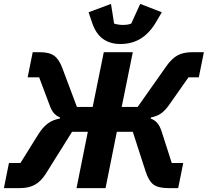

<svg xmlns="http://www.w3.org/2000/svg" viewBox="-26 -966 1067 986"><path d="M-6 0 20 -129H79L170 -275Q193 -312 219 -331.5Q245 -351 281 -357L282 -363Q263 -371 251.5 -384Q240 -397 231 -420L175 -569H116L142 -698H179Q227 -698 252.5 -679.5Q278 -661 295 -614L369 -417H450L507 -698H656L599 -417H681L829 -627Q856 -665 885.5 -681.5Q915 -698 962 -698H1021L995 -569H942L843 -428Q821 -397 799.5 -382.5Q778 -368 749 -363L748 -357Q768 -350 781.5 -334.5Q795 -319 804 -291L856 -129H915L889 0H838Q787 0 762.5 -18Q738 -36 722 -85L656 -289H574L516 0H367L425 -289H344L210 -75Q185 -35 153.5 -17.5Q122 0 78 0ZM592 -740Q540 -740 503 -766Q466 -792 446 -852L429 -903L544 -946L560 -845Q568 -842 580.5 -840Q593 -838 605 -838Q619 -838 630.5 -840Q642 -842 648 -845L694 -946L805 -903L775 -852Q742 -796 697 -768Q652 -740 592 -740Z"/></svg>

Font: IBM Plex Sans
Style: Italic
Weight: 400
Italic angle: -11.31°
Designer: Mike Abbink, Paul van der Laan, Pieter van Rosmalen
Foundry: Bold Monday
Version: Version 3.201